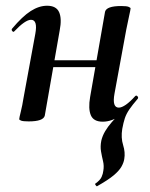

<svg xmlns="http://www.w3.org/2000/svg" viewBox="-20 -415 522 669"><path d="M318 234Q317 235 313.5 230.5Q310 226 312 225Q329 213 334 201.5Q339 190 340 180Q343 163 339 146.5Q335 130 332 112.5Q329 95 333 75Q337 58 346.5 42Q356 26 370 10Q384 -6 401 -23L405 -16Q371 9 338 9Q306 9 296.5 -13.5Q287 -36 294 -77L346 -374Q351 -394 402 -394Q422 -394 428.5 -391Q435 -388 435 -386Q435 -382 430 -360Q425 -338 420 -312L379 -89Q370 -40 394 -40Q404 -40 418.5 -50Q433 -60 451 -80Q455 -84 459 -79.5Q463 -75 460 -71Q441 -49 430.5 -33.5Q420 -18 415 -3Q410 12 406 34Q401 65 409 90.5Q417 116 413 139Q411 152 403 166Q395 180 376 196Q357 212 318 234ZM80 8Q61 8 54 5.5Q47 3 47 0Q47 -4 52.5 -26Q58 -48 62 -74L103 -297Q112 -346 88 -346Q78 -346 63.5 -336Q49 -326 30 -306Q27 -302 23 -306.5Q19 -311 22 -315Q58 -358 87 -376.5Q116 -395 144 -395Q176 -395 186 -372.5Q196 -350 188 -309L136 -12Q131 8 80 8ZM123 -181 126 -205H368L365 -181Z"/></svg>

Font: Cormorant Light
Style: Italic
Weight: 300
Italic angle: -10°
Designer: Christian Thalmann (Catharsis Fonts)
Foundry: Catharsis Fonts
Version: Version 4.000